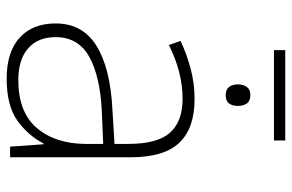

<svg xmlns="http://www.w3.org/2000/svg" viewBox="-166 -678 854 561"><g transform="rotate(90 260.5 -397.0)"><path d="M390 -804V-771H126V-804ZM257 -702Q275 -702 282 -691.5Q289 -681 289 -666Q289 -650 282 -640Q275 -630 257 -630Q241 -630 233.5 -640Q226 -650 226 -666Q226 -681 233.5 -691.5Q241 -702 257 -702ZM269 -539Q354 -539 396.5 -494.5Q439 -450 439 -353V0H408L401 -98H399Q375 -52 331.5 -21Q288 10 209 10Q131 10 89.5 -28Q48 -66 48 -133Q48 -212 113.5 -252.5Q179 -293 300 -299L400 -305V-345Q400 -431 367 -467.5Q334 -504 268 -504Q191 -504 111 -464L99 -498Q137 -516 180 -527.5Q223 -539 269 -539ZM304 -268Q202 -263 145 -231Q88 -199 88 -133Q88 -81 121 -52.5Q154 -24 213 -24Q307 -24 353 -77.5Q399 -131 400 -219V-272Z"/></g></svg>

Font: Noto Sans ExtraLight
Style: Regular
Weight: 200
Designer: Monotype Design Team
Foundry: Monotype Imaging Inc.
Version: Version 2.007